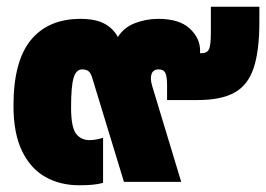

<svg xmlns="http://www.w3.org/2000/svg" viewBox="-20 -540 790 570"><path d="M215 10Q159 10 115 -14.5Q71 -39 45.5 -91.5Q20 -144 20 -226Q20 -358 71.5 -421Q123 -484 219 -484Q263 -484 289.5 -470Q316 -456 330 -430Q347 -458 380 -471Q413 -484 450 -484Q512 -484 543 -455.5Q574 -427 574 -390V-382H578Q594 -382 600 -393Q606 -404 606 -444V-520H750V-475Q750 -389 733 -338Q716 -287 676 -265Q636 -243 567 -243H476V-287Q476 -312 471 -323Q466 -334 451 -334Q435 -334 430 -320.5Q425 -307 432 -284L518 0H348L255 -305Q251 -320 244.5 -327Q238 -334 224 -334Q206 -334 198.5 -309Q191 -284 191 -221Q191 -163 205.5 -143.5Q220 -124 246 -124Q264 -124 286 -131V3Q270 7 254 8.5Q238 10 215 10Z"/></svg>

Font: Kanit ExtraBold
Style: Regular
Weight: 800
Designer: Katatrad Team
Foundry: CadsonDemak
Version: Version 2.000; ttfautohint (v1.8.3)